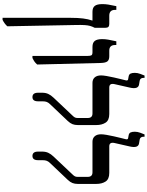

<svg xmlns="http://www.w3.org/2000/svg" viewBox="155 -1062 1147 1497"><g transform="rotate(90 728.5 -313.5)"><path d="M119 240V-292Q119 -348 124 -387.5Q129 -427 140 -459V-461H72Q40 -461 26 -479Q12 -497 12 -538Q12 -561 15.5 -583.5Q19 -606 28 -647H57V-637Q57 -592 102 -592H167Q183 -592 190 -584.5Q197 -577 197 -558V-479Q187 -460 182 -442Q177 -424 175.5 -398Q174 -372 175 -326L185 203Q164 226 135 240Z M416 7V-423Q416 -445 411 -453Q406 -461 387 -461H346Q313 -461 299 -479Q285 -497 285 -537Q285 -560 289 -583Q293 -606 302 -647H331V-637Q331 -592 375 -592H418Q447 -592 458.5 -577.5Q470 -563 471 -525L483 -30Q471 -16 459 -8Q447 0 432 7Z M737 7Q703 7 703 -37V-69Q703 -96 712.5 -116.5Q722 -137 742 -158L880 -304Q892 -316 896 -324.5Q900 -333 900 -345V-424Q900 -461 865 -461H626Q599 -461 583.5 -478.5Q568 -496 568 -528Q568 -543 572.5 -570.5Q577 -598 584 -628Q591 -658 597 -683Q603 -708 606 -719Q611 -737 598 -739L576 -743Q559 -746 553.5 -758.5Q548 -771 548 -791Q548 -812 556 -833.5Q564 -855 569 -867H587V-860Q587 -833 610 -829L640 -824Q678 -817 663 -752L636 -633Q627 -592 662 -592H869Q918 -592 936.5 -563Q955 -534 955 -491V-346Q955 -323 948 -305Q941 -287 923 -268L793 -131Q780 -118 775 -105Q770 -92 770 -73V-37Q770 7 737 7Z M1196 7Q1162 7 1162 -37V-69Q1162 -96 1171.5 -116.5Q1181 -137 1201 -158L1339 -304Q1351 -316 1355 -324.5Q1359 -333 1359 -345V-424Q1359 -461 1324 -461H1085Q1058 -461 1042.5 -478.5Q1027 -496 1027 -528Q1027 -543 1031.5 -570.5Q1036 -598 1043 -628Q1050 -658 1056 -683Q1062 -708 1065 -719Q1070 -737 1057 -739L1035 -743Q1018 -746 1012.5 -758.5Q1007 -771 1007 -791Q1007 -812 1015 -833.5Q1023 -855 1028 -867H1046V-860Q1046 -833 1069 -829L1099 -824Q1137 -817 1122 -752L1095 -633Q1086 -592 1121 -592H1328Q1377 -592 1395.5 -563Q1414 -534 1414 -491V-346Q1414 -323 1407 -305Q1400 -287 1382 -268L1252 -131Q1239 -118 1234 -105Q1229 -92 1229 -73V-37Q1229 7 1196 7Z"/></g></svg>

Font: Noto Serif Hebrew SemiCondensed SemiBold
Style: Regular
Weight: 600
Width: 4
Designer: Monotype Design Team
Foundry: Monotype Imaging Inc.
Version: Version 2.004; ttfautohint (v1.8.4.7-5d5b)